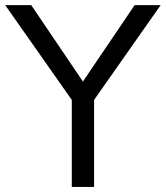

<svg xmlns="http://www.w3.org/2000/svg" viewBox="-35 -739 655 759"><path d="M292.8 -416.7 497.3 -718.8H600.2L336.9 -344V0H248.8V-344L-14.5 -718.8H88.4Z"/></svg>

Font: Min Sans VF VF
Style: Regular
Weight: 400
Designer: Jinseong-Kim, NotoSansCJK, Nunito
Foundry: Jinseong-Kim
Version: Version 1.420;Glyphs 3.1.2 (3151)